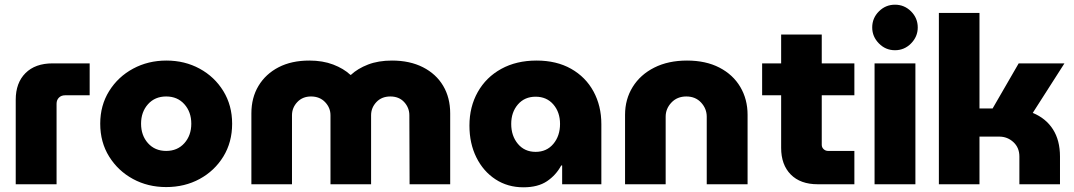

<svg xmlns="http://www.w3.org/2000/svg" viewBox="-20 -785 4576 818"><path d="M47 0V-360Q47 -432 88.5 -473.5Q130 -515 204 -515H362V-379H257Q241 -379 231 -369Q221 -359 221 -343V0Z M688 12Q610 12 546.5 -22.5Q483 -57 445 -118Q407 -179 407 -258Q407 -336 445 -397Q483 -458 547 -492.5Q611 -527 689 -527Q767 -527 830.5 -492.5Q894 -458 931.5 -397Q969 -336 969 -258Q969 -179 931.5 -118Q894 -57 830.5 -22.5Q767 12 688 12ZM688 -142Q736 -142 765.5 -175Q795 -208 795 -258Q795 -308 765.5 -341Q736 -374 688 -374Q640 -374 610.5 -341Q581 -308 581 -258Q581 -208 610.5 -175Q640 -142 688 -142Z M1051 0V-302Q1051 -369 1081.5 -419.5Q1112 -470 1167 -498.5Q1222 -527 1298 -527Q1355 -527 1399.5 -510Q1444 -493 1473 -466H1475Q1504 -493 1548 -510Q1592 -527 1650 -527Q1726 -527 1782 -498.5Q1838 -470 1868 -419.5Q1898 -369 1898 -302V0H1725L1724 -294Q1724 -326 1702 -350Q1680 -374 1643 -374Q1606 -374 1583.5 -350Q1561 -326 1561 -294V0H1388V-294Q1388 -326 1365 -350Q1342 -374 1305 -374Q1269 -374 1246.5 -350Q1224 -326 1224 -294V0Z M2210 13Q2143 13 2091 -21Q2039 -55 2009.5 -114.5Q1980 -174 1980 -250Q1980 -330 2015.5 -393Q2051 -456 2115.5 -491.5Q2180 -527 2266 -527Q2351 -527 2413 -492Q2475 -457 2508.5 -395.5Q2542 -334 2542 -256V0H2375V-80H2371Q2349 -39 2310.5 -13Q2272 13 2210 13ZM2262 -138Q2309 -138 2337.5 -172Q2366 -206 2366 -257Q2366 -307 2337.5 -340Q2309 -373 2262 -373Q2215 -373 2186.5 -340Q2158 -307 2158 -257Q2158 -206 2186.5 -172Q2215 -138 2262 -138Z M2643 0V-296Q2643 -362 2675.5 -414.5Q2708 -467 2767.5 -497Q2827 -527 2907 -527Q2987 -527 3045 -497Q3103 -467 3134 -414.5Q3165 -362 3165 -296V0H2991V-288Q2991 -322 2967 -348Q2943 -374 2904 -374Q2865 -374 2840.5 -348Q2816 -322 2816 -288V0Z M3464 0Q3390 0 3349 -41.5Q3308 -83 3308 -155V-379H3227V-515H3308V-638H3481V-515H3620V-379H3481V-168Q3481 -157 3489 -149.5Q3497 -142 3508 -142H3620V0Z M3706 0V-515H3880V0ZM3793 -571Q3753 -571 3724.5 -600Q3696 -629 3696 -668Q3696 -708 3724.5 -736.5Q3753 -765 3793 -765Q3833 -765 3861.5 -736.5Q3890 -708 3890 -668Q3890 -629 3861.5 -600Q3833 -571 3793 -571Z M3980 0V-730H4153V-323H4209L4320 -515H4515L4380 -304Q4436 -281 4466 -234Q4496 -187 4496 -118V0H4323V-118Q4323 -156 4297.5 -179.5Q4272 -203 4237 -203H4153V0Z"/></svg>

Font: MuseoModerno ExtraBold
Style: Regular
Weight: 800
Designer: Pablo Cosgaya, Héctor Gatti, Marcela Romero, and the Authors of The MuseoModerno Project.
Foundry: Omnibus-Type Team
Version: Version 1.001